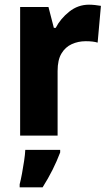

<svg xmlns="http://www.w3.org/2000/svg" viewBox="-20 -579 464 820"><path d="M360 -559Q372 -559 386 -557.5Q400 -556 411 -554L397 -397Q378 -403 346 -403Q314 -403 286.5 -390.5Q259 -378 242.5 -350.5Q226 -323 226 -276V0H66V-549H187L210 -460H218Q238 -499 275.5 -529Q313 -559 360 -559ZM237 72Q223 109 204.5 146Q186 183 162 221H64V208Q69 189 74 162Q79 135 83 108Q87 81 88 61H237Z"/></svg>

Font: Noto Sans Ethiopic SemiCondensed ExtraBold
Style: Regular
Weight: 800
Width: 4
Designer: Monotype Design Team
Foundry: Monotype Imaging Inc.
Version: Version 2.102; ttfautohint (v1.8.4.7-5d5b)